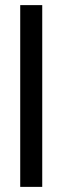

<svg xmlns="http://www.w3.org/2000/svg" viewBox="-20 -730 244 750"><path d="M59 0H145V-710H59Z"/></svg>

Font: Radis Sans
Style: Regular
Weight: 400
Designer: Gaël Goy
Foundry: Gaël Goy
Version: 1.0